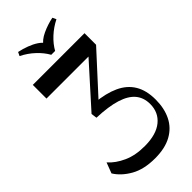

<svg xmlns="http://www.w3.org/2000/svg" viewBox="-360 -1025 1299 1299"><g transform="rotate(-45 289.0 -375.5)"><path d="M274.3 206.2Q168.4 206.2 98.6 166.6Q28.7 126.9 -6.8 69.4L22.1 -6.9Q62.9 39.1 128.9 68.9Q195 98.8 284.8 98.2Q394.2 97.7 452.4 50.1Q510.6 2.4 510.6 -77.6Q510.6 -138.3 476.6 -179.3Q442.6 -220.3 371.2 -242.7Q299.9 -265 187.6 -269.1L182.1 -310.4L464 -624.1L476 -599.8H40.2V-730.6H534.9V-619.9L242.7 -300.8L250.8 -349.4Q350.3 -340.3 418.9 -308.7Q487.6 -277.1 522.8 -219Q558.1 -160.9 558.1 -72.4Q558.1 11.2 527.1 74Q496 136.8 432.8 171.5Q369.7 206.2 274.3 206.2ZM454.9 -958.4 467.5 -931.8Q415.2 -905.6 374 -867.2Q332.8 -828.7 309.4 -786.3H272.4Q249 -828.7 207.7 -867.5Q166.5 -906.3 114.6 -931.8L127.3 -958.4Q165.2 -950.5 200.6 -937.2Q236 -923.9 263.6 -905.7Q291.1 -887.5 304.8 -864.3H276.4Q299 -900.2 349.8 -923.8Q400.7 -947.4 454.9 -958.4Z"/></g></svg>

Font: Savate ExtraLight
Style: Regular
Weight: 200
Designer: Max Esnée
Foundry: Plomb Type
Version: Version 2.000